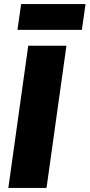

<svg xmlns="http://www.w3.org/2000/svg" viewBox="-20 -925 441 945"><path d="M307 -700 209 0H21L119 -700ZM401 -905 383 -778H66L84 -905Z"/></svg>

Font: Pathway Extreme SemiCondensed ExtraBold
Style: Italic
Weight: 800
Width: 4
Italic angle: -8°
Version: Version 1.001;gftools[0.9.26]